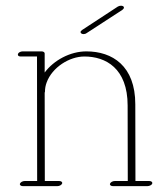

<svg xmlns="http://www.w3.org/2000/svg" viewBox="-20 -632 574 661"><path d="M267.6 -514.6C271 -514.6 274.9 -515.6 278.3 -518.1L401.4 -598.1C404.8 -600.6 406.7 -603.5 406.7 -606C406.7 -610.4 401.4 -612.3 396.5 -612.3C393.1 -612.3 388.7 -611.3 385.7 -609.4L262.7 -528.8C259.3 -526.4 257.3 -523.9 257.3 -521.5C257.3 -517.1 262.7 -514.6 267.6 -514.6ZM41.5 -443.8C41.5 -439.9 45.4 -437.5 51.3 -437.5H107.4L107.9 -8.8H64.9C58.1 -8.8 50.8 -4.9 48.8 0C46.9 4.9 51.8 8.8 58.6 8.8H177.7C184.6 8.8 191.9 4.9 193.8 0C195.8 -4.9 190.9 -8.8 184.1 -8.8H134.3L133.8 -313C134.3 -314 134.8 -314.9 134.8 -315.9C134.8 -326.7 136.7 -337.9 140.6 -348.1C159.7 -400.4 219.2 -437.5 270.5 -437.5C343.8 -437.5 419.4 -397 419.4 -268.6L419.9 -8.8H375C368.2 -8.8 360.8 -4.9 358.9 0C356.9 4.9 361.8 8.8 368.7 8.8H487.8C494.6 8.8 504.4 4.4 504.4 -2C504.4 -5.9 500 -8.8 494.1 -8.8H446.3L445.8 -272.9C445.8 -405.3 366.7 -455.1 277.3 -455.1C221.2 -455.1 165 -424.3 133.8 -382.3V-448.2C133.8 -451.7 129.4 -455.1 123.5 -455.1H57.6C50.8 -455.1 41.5 -450.7 41.5 -443.8Z"/></svg>

Font: WireWyrm
Style: Light
Weight: 200
Version: Version 001.000